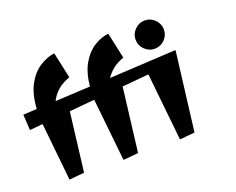

<svg xmlns="http://www.w3.org/2000/svg" viewBox="-120 -961 1456 1186"><g transform="rotate(-20 608.0 -367.5)"><path d="M151 15 112 -364 26 -356 20 -459 110 -464Q116 -561 149.5 -621.5Q183 -682 231.5 -713Q280 -744 329 -750L366 -579Q317 -562 285.5 -534.5Q254 -507 236 -470L466 -482Q475 -572 508.5 -629Q542 -686 589 -715.5Q636 -745 684 -750L721 -579Q679 -565 649.5 -541.5Q620 -518 601 -489L1040 -513L976 6L877 15L831 -429L656 -413L605 6L506 15L463 -396L297 -381L250 6ZM923 -564Q885 -564 857.5 -591.5Q830 -619 830 -657Q830 -695 857.5 -722.5Q885 -750 923 -750Q961 -750 988.5 -722.5Q1016 -695 1016 -657Q1016 -619 988.5 -591.5Q961 -564 923 -564Z"/></g></svg>

Font: Joti One
Style: Regular
Weight: 400
Designer: Eduardo Rodriguez Tunni
Foundry: Eduardo Rodriguez Tunni
Version: Version 1.002; ttfautohint (v1.8.4.7-5d5b);gftools[0.9.24]